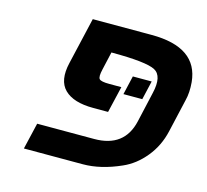

<svg xmlns="http://www.w3.org/2000/svg" viewBox="-90 -703 870 807"><g transform="rotate(15 344.5 -300.0)"><path d="M316 -240Q230 -240 191 -278.5Q152 -317 171 -397L218 -600H474Q674 -600 688 -452Q692 -407 683 -372L650 -228Q635 -162 594 -112Q553 -62 500 -39Q413 0 335 0H79L106 -115H354Q485 -115 512 -234L542 -366Q560 -443 521 -464Q482 -485 330 -485L312 -406Q304 -372 312 -363.5Q320 -355 355 -355H408L381 -240ZM443 -411H525L506 -329H424Z"/></g></svg>

Font: Miedinger
Style: Bold-Italic
Weight: 700
Italic angle: -13°
Version: Version 001.000